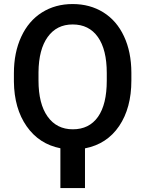

<svg xmlns="http://www.w3.org/2000/svg" viewBox="-20 -741 730 964"><path d="M639.6 -336.9Q639.6 -199.2 578.4 -108.4Q517.1 -17.6 406.7 3.9V203.1H283.2V3.4Q176.3 -17.6 113.8 -106.9Q51.3 -196.3 49.8 -331.1V-373Q49.8 -477.1 86.7 -556.6Q123.5 -636.2 190.7 -678.5Q257.8 -720.7 344.7 -720.7Q431.6 -720.7 498.8 -679Q565.9 -637.2 602.5 -558.8Q639.2 -480.5 639.6 -376.5ZM516.1 -374Q516.1 -492.2 471.4 -555.2Q426.8 -618.2 344.7 -618.2Q264.6 -618.2 219.5 -555.4Q174.3 -492.7 173.3 -377.9V-336.9Q173.3 -219.7 219 -155.8Q264.6 -91.8 345.7 -91.8Q427.7 -91.8 471.9 -154.3Q516.1 -216.8 516.1 -336.9Z"/></svg>

Font: Roboto Medium
Style: Regular
Weight: 500
Designer: Google
Version: Version 2.134; 2016; ttfautohint (v1.6)